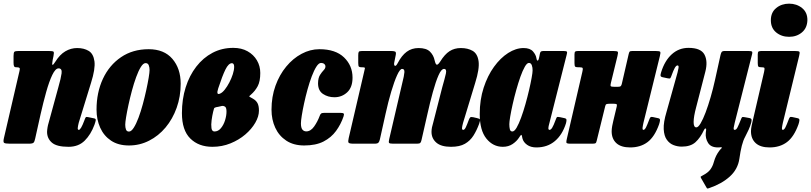

<svg xmlns="http://www.w3.org/2000/svg" viewBox="-35 -806 4549 1077"><path d="M71 -520H238.5Q262 -520 265.5 -515.8Q269 -511.5 265 -491.5L260.5 -470Q255.5 -442.5 259.8 -442Q264 -441.5 275.5 -460Q300.5 -500 331.5 -518.2Q362.5 -536.5 398 -536.5Q436 -536.5 462.5 -520.5Q489 -504.5 494.8 -462.2Q500.5 -420 475.5 -341L406.5 -117Q404.5 -110.5 402.8 -100.2Q401 -90 401 -87Q401 -77.5 407 -77.5Q418.5 -77.5 438 -130Q443 -144.5 446 -148Q449 -151.5 459.5 -149L493 -142Q503 -140 502.2 -132.5Q501.5 -125 495 -106.5Q474.5 -51 439.8 -16.8Q405 17.5 349.5 17.5Q283 17.5 256 -6Q229 -29.5 229 -66.5Q229.5 -79 231.8 -92Q234 -105 237.5 -116L292 -315.5Q307 -367.5 310.5 -395Q314 -422.5 293.5 -422.5Q276 -422.5 258.2 -385.5Q240.5 -348.5 224 -289.5Q207.5 -230.5 192.5 -164.5L162.5 -29.5Q159 -12 153.5 -6Q148 0 127 0H20Q-7 0 -12.5 -5.2Q-18 -10.5 -13 -31.5L74.5 -408.5Q78 -422 74 -425.2Q70 -428.5 61 -428.5H58Q47 -428.5 44 -434.2Q41 -440 41 -454.5V-492Q41 -512 46.2 -516Q51.5 -520 71 -520Z M506.5 -191Q506.5 -287 542.2 -363.8Q578 -440.5 643.8 -485.2Q709.5 -530 799 -530Q885.5 -530 932 -475.8Q978.5 -421.5 978.5 -336.5Q978.5 -264.5 956 -201.5Q933.5 -138.5 893.8 -91Q854 -43.5 801.2 -16.8Q748.5 10 688.5 10Q628.5 10 588 -17Q547.5 -44 527 -89.8Q506.5 -135.5 506.5 -191ZM667.5 -106.5Q667.5 -90.5 671.8 -79.2Q676 -68 688.5 -68Q701.5 -68 715.2 -89.5Q729 -111 742 -145.8Q755 -180.5 766 -221.2Q777 -262 785.5 -301Q794 -340 799 -370.2Q804 -400.5 804 -413.5Q804 -429 799.2 -440.5Q794.5 -452 781.5 -452Q768.5 -452 755 -430.2Q741.5 -408.5 728.8 -373.5Q716 -338.5 705 -297.5Q694 -256.5 685.5 -217.2Q677 -178 672.2 -148.2Q667.5 -118.5 667.5 -106.5Z M985.5 -171.5Q985.5 -249.5 1006.5 -316Q1027.5 -382.5 1066 -432.2Q1104.5 -482 1157.2 -509.8Q1210 -537.5 1273.5 -537.5Q1319.5 -537.5 1353.5 -518.5Q1387.5 -499.5 1406.2 -467.5Q1425 -435.5 1425 -396.5Q1425 -349.5 1410.5 -322.5Q1396 -295.5 1373 -275.5Q1362 -266.5 1363.2 -264.8Q1364.5 -263 1382 -253.5Q1401 -243 1409.2 -227.8Q1417.5 -212.5 1417.5 -185.5Q1417.5 -153 1397 -117.5Q1376.5 -82 1340.8 -51.5Q1305 -21 1257.8 -1.8Q1210.5 17.5 1156.5 17.5Q1079.5 17.5 1032.5 -29Q985.5 -75.5 985.5 -171.5ZM1199.5 -281Q1212 -286 1225.8 -303.2Q1239.5 -320.5 1251.5 -343.5Q1263.5 -366.5 1271 -390Q1278.5 -413.5 1278.5 -431Q1278.5 -451.5 1266 -451.5Q1247 -451.5 1229.5 -416Q1212 -380.5 1189 -310Q1176 -270 1199.5 -281ZM1205 -210.5Q1197.5 -208.5 1190.5 -207.2Q1183.5 -206 1176.5 -204.5Q1167.5 -202.5 1165.5 -197Q1163.5 -191.5 1160.5 -178.5Q1155.5 -157.5 1152 -131.8Q1148.5 -106 1151.2 -87.2Q1154 -68.5 1168 -68.5Q1189 -68.5 1204.2 -87Q1219.5 -105.5 1227.5 -131.5Q1235.5 -157.5 1235.5 -180Q1235.5 -202 1227.5 -207.5Q1216.5 -214.5 1205 -210.5Z M1942.5 -370.5Q1942.5 -316 1912.5 -288.2Q1882.5 -260.5 1841 -260.5Q1804.5 -260.5 1776.8 -279Q1749 -297.5 1749 -339Q1749.5 -369 1760 -385.5Q1770.5 -402 1780.5 -412.2Q1790.5 -422.5 1790.5 -433Q1790.5 -441.5 1783.8 -447.2Q1777 -453 1766 -453Q1753 -453 1739.8 -432.2Q1726.5 -411.5 1713.8 -377.8Q1701 -344 1690 -304.2Q1679 -264.5 1670.8 -226.2Q1662.5 -188 1657.8 -158Q1653 -128 1653 -114Q1653 -89.5 1661.2 -79.2Q1669.5 -69 1683 -69Q1707.5 -69 1726.8 -96Q1746 -123 1758.5 -156.5Q1761.5 -165.5 1766.5 -169.2Q1771.5 -173 1785.5 -173H1873Q1888.5 -173 1892.5 -169.2Q1896.5 -165.5 1892 -152.5Q1877 -108.5 1850 -71.5Q1823 -34.5 1779.8 -12.2Q1736.5 10 1671.5 10Q1612 10 1571 -17Q1530 -44 1509 -89.5Q1488 -135 1488 -191Q1488 -263 1510.2 -324.8Q1532.5 -386.5 1570.5 -432.5Q1608.5 -478.5 1656.8 -504.2Q1705 -530 1756.5 -530Q1847 -530 1894.8 -484Q1942.5 -438 1942.5 -370.5Z M1996.5 -520H2157.5Q2174.5 -520 2181.2 -516.8Q2188 -513.5 2185 -498L2176.5 -455.5Q2173.5 -441 2179.8 -437Q2186 -433 2196.5 -453Q2218 -494.5 2246.2 -515.5Q2274.5 -536.5 2313 -536.5Q2356.5 -536.5 2376.8 -516.5Q2397 -496.5 2403 -467.5Q2408.5 -443.5 2415.5 -443Q2422.5 -442.5 2434.5 -461Q2459.5 -501.5 2486.8 -519Q2514 -536.5 2550 -536.5Q2589 -536.5 2616.2 -520.8Q2643.5 -505 2649.5 -462.8Q2655.5 -420.5 2630.5 -341L2562.5 -117Q2560 -108.5 2558.2 -99.2Q2556.5 -90 2556.5 -87Q2556.5 -77.5 2563.5 -77.5Q2571 -77.5 2578 -92.2Q2585 -107 2594.5 -133Q2599 -144.5 2603 -147.8Q2607 -151 2619.5 -148.5L2641 -143.5Q2656 -140.5 2657.5 -135.2Q2659 -130 2652.5 -111Q2639 -74.5 2620.8 -45.5Q2602.5 -16.5 2573 0.5Q2543.5 17.5 2495 17.5Q2439.5 17.5 2412.5 -6Q2385.5 -29.5 2385.5 -66.5Q2385.5 -79 2388.2 -92.2Q2391 -105.5 2394.5 -116L2445.5 -315.5Q2460.5 -367.5 2466.2 -393.5Q2472 -419.5 2455.5 -419.5Q2440.5 -419.5 2424.8 -383.5Q2409 -347.5 2393 -289.5Q2377 -231.5 2362.5 -166L2329.5 -21Q2327 -9.5 2322.8 -4.8Q2318.5 0 2304.5 0H2169Q2149.5 0 2147 -5.2Q2144.5 -10.5 2148.5 -27L2220.5 -336Q2232.5 -383 2233.5 -401.2Q2234.5 -419.5 2220.5 -419.5Q2208.5 -419.5 2192.5 -384.2Q2176.5 -349 2159.5 -291.8Q2142.5 -234.5 2128 -168.5L2096 -24.5Q2093 -11.5 2087.8 -5.8Q2082.5 0 2066 0H1949Q1923.5 0 1920 -6.2Q1916.5 -12.5 1921 -31.5L2007 -401Q2011 -418 2012 -423.2Q2013 -428.5 1999 -428.5H1995Q1982.5 -428.5 1978.5 -432Q1974.5 -435.5 1974.5 -453V-495Q1974.5 -510.5 1977.5 -515.2Q1980.5 -520 1996.5 -520Z M3140 -115Q3120 -50.5 3077.8 -14.8Q3035.5 21 2974 21Q2942 21 2921.8 6.5Q2901.5 -8 2896 -28Q2894.5 -33.5 2894 -36.5Q2893.5 -39.5 2893 -42.5Q2891 -51 2887.8 -49Q2884.5 -47 2877.5 -35.5Q2863.5 -13.5 2840.2 2Q2817 17.5 2785.5 17.5Q2730.5 17.5 2693.2 -28.8Q2656 -75 2656 -166.5Q2656 -246.5 2678 -314Q2700 -381.5 2736 -431.2Q2772 -481 2815.5 -508.8Q2859 -536.5 2902 -536.5Q2938.5 -536.5 2955 -517.2Q2971.5 -498 2974 -479Q2975.5 -467 2980.5 -466Q2985.5 -465 2989.5 -485L2993.5 -505Q2995 -513 2998.8 -516.5Q3002.5 -520 3014 -520H3125.5Q3142.5 -520 3145 -515.8Q3147.5 -511.5 3143.5 -498L3045.5 -110.5Q3044 -106.5 3042.5 -98.5Q3041 -90.5 3041 -87Q3041 -77.5 3047.5 -77.5Q3054.5 -77.5 3062 -88.8Q3069.5 -100 3083 -136.5Q3086.5 -146.5 3089.2 -149Q3092 -151.5 3107.5 -148.5L3132.5 -143Q3140.5 -141.5 3142.2 -136Q3144 -130.5 3140 -115ZM2952.5 -410.5Q2953 -426.5 2948.2 -439.8Q2943.5 -453 2932 -453Q2921 -453 2908.8 -431.5Q2896.5 -410 2884.2 -375.5Q2872 -341 2860.8 -300.8Q2849.5 -260.5 2840.8 -221.5Q2832 -182.5 2827 -152.5Q2822 -122.5 2822 -109.5Q2822 -92.5 2825 -80.5Q2828 -68.5 2839 -68.5Q2850.5 -68.5 2863 -90Q2875.5 -111.5 2888.2 -146.5Q2901 -181.5 2912.5 -222.2Q2924 -263 2933 -301.8Q2942 -340.5 2947.2 -369.8Q2952.5 -399 2952.5 -410.5Z M3666.5 -491.5 3574.5 -118Q3573.5 -113 3571.2 -101.8Q3569 -90.5 3569 -87Q3569 -77.5 3574 -77.5Q3581.5 -77.5 3588.8 -91.8Q3596 -106 3606 -133Q3610.5 -145.5 3614 -148.5Q3617.5 -151.5 3627 -149.5L3657 -143Q3668 -141 3667.2 -131.5Q3666.5 -122 3662 -108.5Q3637 -38.5 3597.2 -8.8Q3557.5 21 3500 21Q3448.5 21 3422.2 -3.2Q3396 -27.5 3396 -69.5Q3396 -82 3399 -99Q3402 -116 3405 -127L3424.5 -208.5Q3427 -219 3423.5 -221.5Q3420 -224 3407 -224H3384.5Q3372 -224 3366.8 -221.8Q3361.5 -219.5 3359.5 -209L3312 -16Q3309.5 -5 3305.2 -2.5Q3301 0 3287 0H3164Q3143 0 3142 -6.5Q3141 -13 3145 -29L3231.5 -402.5Q3235.5 -419 3233.5 -423.8Q3231.5 -428.5 3217.5 -428.5H3210Q3195 -428.5 3191.2 -432.5Q3187.5 -436.5 3187.5 -452V-500.5Q3187.5 -514 3192 -517Q3196.5 -520 3209.5 -520H3404Q3427 -520 3430.2 -515.5Q3433.5 -511 3428.5 -491.5L3391.5 -340Q3388 -326 3391.2 -322.5Q3394.5 -319 3413.5 -319H3429.5Q3443 -319 3447.2 -323.2Q3451.5 -327.5 3453.5 -338L3491 -500.5Q3493.5 -512.5 3496.8 -516.2Q3500 -520 3513 -520H3641.5Q3665 -520 3668.2 -515.5Q3671.5 -511 3666.5 -491.5Z M3673.5 -400.5Q3693.5 -465.5 3733.2 -501.5Q3773 -537.5 3827 -537.5Q3896.5 -537.5 3916.5 -500Q3936.5 -462.5 3921.5 -404L3870 -204.5Q3856 -152.5 3855.8 -122Q3855.5 -91.5 3871 -91.5Q3881.5 -91.5 3895 -114.2Q3908.5 -137 3923 -175.2Q3937.5 -213.5 3951.2 -261Q3965 -308.5 3976 -358.5L4006 -494.5Q4008.5 -506 4012.2 -513Q4016 -520 4030 -520H4159.5Q4177.5 -520 4182.2 -517.5Q4187 -515 4183.5 -501L4086.5 -118Q4083 -105 4080.8 -91.2Q4078.5 -77.5 4086 -77.5Q4095 -77.5 4102 -91.5Q4109 -105.5 4120.5 -134.5Q4124 -144 4127 -147.8Q4130 -151.5 4143.5 -148.5L4168 -144Q4179 -142 4180.5 -136Q4182 -130 4178.5 -117Q4173 -97.5 4164.2 -78Q4155.5 -58.5 4145.5 -40Q4133.5 -18 4126 11.8Q4118.5 41.5 4112.5 84Q4104 143 4059 184Q4014 225 3943.5 249Q3935 252 3932.8 251.5Q3930.5 251 3926.5 243.5L3897.5 193Q3893.5 186 3896.5 184Q3899.5 182 3906 178.5Q3937 162.5 3950 144.2Q3963 126 3968.5 105Q3975 82.5 3981.8 68.8Q3988.5 55 3999.5 40Q4004.5 33 4011 27Q4019.5 19 4006 20Q4003 20.5 3999.5 20.8Q3996 21 3992.5 21Q3952.5 21 3936.8 -4.5Q3921 -30 3924 -61L3926 -77.5Q3927 -85 3922.5 -85.2Q3918 -85.5 3914 -77Q3893.5 -33 3866 -8.2Q3838.5 16.5 3789 16.5Q3766 16.5 3743.5 8Q3721 -0.5 3705.5 -22Q3690 -43.5 3688 -81.5Q3686 -119.5 3704 -179L3765.5 -399Q3768.5 -410 3771 -424.5Q3773.5 -439 3765.5 -439Q3758 -439 3750 -425Q3742 -411 3730.5 -378.5Q3727.5 -370.5 3724.8 -367.2Q3722 -364 3709 -367L3681 -373Q3671 -375.5 3670.2 -381.5Q3669.5 -387.5 3673.5 -400.5Z M4289 -692.5Q4289 -736.5 4319 -761Q4349 -785.5 4391.5 -785.5Q4433.5 -785.5 4464 -761Q4494.5 -736.5 4494 -692.5Q4492.5 -648.5 4463 -624Q4433.5 -599.5 4391.5 -599.5Q4349 -599.5 4319 -624Q4289 -648.5 4289 -692.5ZM4447.5 -491.5 4356.5 -118Q4355.5 -113 4353.2 -101.8Q4351 -90.5 4351 -87Q4351 -77.5 4356 -77.5Q4363.5 -77.5 4370.8 -91.8Q4378 -106 4388 -133Q4392.5 -145.5 4396 -148.5Q4399.5 -151.5 4409 -149.5L4439 -143Q4450 -141 4449.2 -131.5Q4448.5 -122 4444 -108.5Q4419 -38.5 4379.2 -8.8Q4339.5 21 4282 21Q4230.5 21 4204 -3.2Q4177.5 -27.5 4177.5 -69.5Q4177.5 -82 4180.8 -99Q4184 -116 4187 -127L4251 -402.5Q4254.5 -419 4253.2 -423.8Q4252 -428.5 4240.5 -428.5H4238Q4223 -428.5 4219.2 -432.5Q4215.5 -436.5 4215.5 -452V-500.5Q4215.5 -514 4220 -517Q4224.5 -520 4237.5 -520H4423Q4446 -520 4449.2 -515.5Q4452.5 -511 4447.5 -491.5Z"/></svg>

Font: Besley* Condensed Heavy
Style: Italic
Weight: 800
Width: 3
Italic angle: -13°
Designer: Owen Earl
Foundry: indestructible type*
Version: Version 3.000; ttfautohint (v1.8.3)